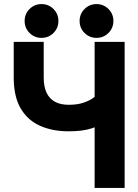

<svg xmlns="http://www.w3.org/2000/svg" viewBox="-20 -930 685 950"><path d="M320 -280.3Q387.9 -280.3 432.4 -294.5Q477 -308.8 502.5 -327.4Q528 -346 538.6 -360.3Q549.2 -374.5 549.2 -374.5L477.5 -479.9Q477.5 -479.9 468.9 -469.5Q460.4 -459.1 441.8 -445.7Q423.3 -432.3 393.2 -421.9Q363.1 -411.5 320 -411.5Q279.3 -411.5 251.8 -426.6Q224.3 -441.7 210.3 -471.5Q196.3 -501.4 196.3 -545.8V-722.7H47.9V-545.8Q47.9 -453 81.8 -394.5Q115.7 -335.9 177.1 -308.1Q238.5 -280.3 320 -280.3ZM448.2 0H596.7V-722.7H448.2ZM373.9 -826.2Q373.9 -791.3 398.3 -766.9Q422.7 -742.6 457.5 -742.6Q492.4 -742.6 516.7 -766.9Q541.1 -791.3 541.1 -826.2Q541.1 -861 516.7 -885.4Q492.4 -909.8 457.5 -909.8Q422.7 -909.8 398.3 -885.4Q373.9 -861 373.9 -826.2ZM101.9 -826.2Q101.9 -791.3 126.2 -766.9Q150.6 -742.6 185.4 -742.6Q220.3 -742.6 244.7 -766.9Q269 -791.3 269 -826.2Q269 -861 244.7 -885.4Q220.3 -909.8 185.4 -909.8Q150.6 -909.8 126.2 -885.4Q101.9 -861 101.9 -826.2Z"/></svg>

Font: Giphurs SC
Style: Regular
Weight: 400
Version: Version 0.920